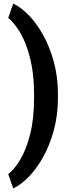

<svg xmlns="http://www.w3.org/2000/svg" viewBox="-20 -807 393 1048"><path d="M296.4 -276.9Q296.4 -178.7 273.7 -95.7Q251 -12.7 214.6 51.8Q178.2 116.2 135.7 159.4Q93.3 202.6 52.2 221.2L24.9 143.6Q59.1 117.2 91.1 63.5Q123 9.8 144.5 -74.2Q166 -158.2 166 -275.9V-290Q166 -378.4 153.1 -447.5Q140.1 -516.6 119.4 -567.9Q98.6 -619.1 74 -654.3Q49.3 -689.5 24.9 -709.5L52.2 -787.1Q93.3 -768.6 135.7 -725.3Q178.2 -682.1 214.6 -617.4Q251 -552.7 273.7 -469.7Q296.4 -386.7 296.4 -289.1Z"/></svg>

Font: Robert Sans Black
Style: Regular
Weight: 900
Designer: Christian Robertson (extended by Adam Twardoch)
Foundry: Google
Version: Version 12.135;April 2, 2019;FontCreator 11.5.0.2425 64-bit;